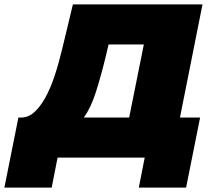

<svg xmlns="http://www.w3.org/2000/svg" viewBox="-86 -720 969 877"><path d="M-2 -183H10Q43 -183 70 -207Q97 -231 120.5 -273Q144 -315 163 -372Q182 -429 198 -496L247 -700H839L736 -183H828L764 137H548L575 0H177L150 137H-66ZM571 -517H410L396 -458Q374 -368 351.5 -298Q329 -228 297 -183H504Z"/></svg>

Font: Argentum Sans Black
Style: Italic
Weight: 900
Italic angle: -11°
Designer: Julieta Ulanovsky (font), Cristiano Sobral (main changes and remaster)
Foundry: Julieta Ulanovsky (font), Cristiano Sobral (main changes and remaster)
Version: Version 2.007;June 15, 2022;FontCreator 14.0.0.2814 64-bit; 